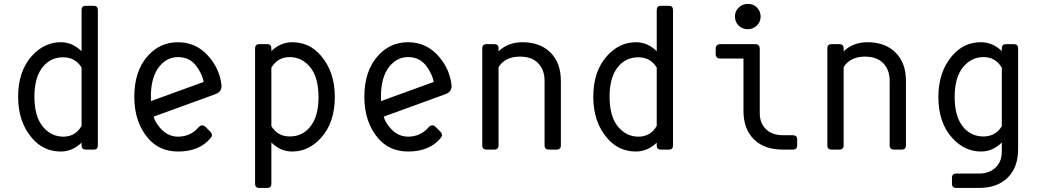

<svg xmlns="http://www.w3.org/2000/svg" viewBox="-20 -762 5313 978"><path d="M416 0Q395.5 0 395.5 -21.5V-35.2Q348.1 9.8 289.6 9.8Q201.7 9.8 143.6 -58.1Q72.3 -140.6 72.3 -268.6Q72.3 -400.4 143.1 -478Q206.1 -546.9 289.6 -546.9Q349.1 -546.9 395.5 -501V-710.9Q395.5 -732.4 416 -732.4H457.5Q478.5 -732.4 478.5 -710.9V-21.5Q478.5 0 457.5 0ZM395.5 -418Q363.3 -470.2 301.8 -470.2Q240.2 -470.2 200.7 -424.3Q155.3 -371.6 155.3 -269.8Q155.3 -168 199.2 -115.7Q241.2 -65.9 302.7 -65.9Q363.3 -65.9 395.5 -120.1Z M887.2 9.8Q792 9.8 733.9 -58.1Q664.1 -140.6 664.1 -268.6Q664.1 -400.9 733.4 -478Q795.4 -546.9 886.7 -546.9Q978 -546.9 1040 -478Q1098.6 -412.6 1107.9 -330.1Q1108.4 -326.7 1108.4 -323.2Q1108.4 -293.5 1076.7 -282.2L762.7 -168Q768.1 -144.5 791 -115.7Q831.5 -65.9 886.2 -65.9Q950.7 -65.9 991.7 -113.8Q1000 -123.5 1011.2 -123.5Q1019 -123.5 1025.9 -116.7L1050.3 -92.3Q1059.6 -83 1059.6 -73.7Q1059.6 -66.9 1052.2 -58.1Q995.6 9.8 887.2 9.8ZM1017.6 -344.7Q1010.3 -384.3 981 -424.3Q946.8 -471.2 886.7 -471.2Q831.5 -471.2 792.5 -424.3Q748.5 -370.6 748.5 -270Q748.5 -258.3 749 -247.1Z M1468.3 9.8Q1408.7 9.8 1362.3 -36.1V173.8Q1362.3 195.3 1341.8 195.3H1300.3Q1279.3 195.3 1279.3 173.8V-515.6Q1279.3 -537.1 1300.3 -537.1H1341.8Q1362.3 -537.1 1362.3 -515.6V-502Q1409.7 -546.9 1468.3 -546.9Q1556.2 -546.9 1614.3 -479Q1685.5 -396.5 1685.5 -268.6Q1685.5 -136.7 1614.7 -59.1Q1551.8 9.8 1468.3 9.8ZM1362.3 -119.1Q1394.5 -66.9 1456.1 -66.9Q1517.6 -66.9 1557.1 -112.8Q1602.5 -165.5 1602.5 -267.3Q1602.5 -369.1 1558.6 -421.4Q1516.6 -471.2 1455.1 -471.2Q1394.5 -471.2 1362.3 -417Z M2059.1 9.8Q1963.9 9.8 1905.8 -58.1Q1835.9 -140.6 1835.9 -268.6Q1835.9 -400.9 1905.3 -478Q1967.3 -546.9 2058.6 -546.9Q2149.9 -546.9 2211.9 -478Q2270.5 -412.6 2279.8 -330.1Q2280.3 -326.7 2280.3 -323.2Q2280.3 -293.5 2248.5 -282.2L1934.6 -168Q1939.9 -144.5 1962.9 -115.7Q2003.4 -65.9 2058.1 -65.9Q2122.6 -65.9 2163.6 -113.8Q2171.9 -123.5 2183.1 -123.5Q2190.9 -123.5 2197.8 -116.7L2222.2 -92.3Q2231.4 -83 2231.4 -73.7Q2231.4 -66.9 2224.1 -58.1Q2167.5 9.8 2059.1 9.8ZM2189.5 -344.7Q2182.1 -384.3 2152.8 -424.3Q2118.7 -471.2 2058.6 -471.2Q2003.4 -471.2 1964.4 -424.3Q1920.4 -370.6 1920.4 -270Q1920.4 -258.3 1920.9 -247.1Z M2458.5 0Q2436.5 0 2436.5 -21.5V-515.6Q2436.5 -537.1 2458.5 -537.1H2497.6Q2519.5 -537.1 2519.5 -515.6V-501Q2569.3 -546.9 2640.6 -546.9Q2730 -546.9 2782.7 -495.6Q2836.9 -442.9 2836.9 -350.1V-21.5Q2836.9 0 2814.9 0H2775.9Q2753.9 0 2753.9 -21.5V-350.1Q2753.9 -405.8 2721.7 -439.5Q2689 -473.6 2628.4 -473.6Q2553.7 -473.6 2519.5 -420.4V-21.5Q2519.5 0 2497.6 0Z M3345.7 0Q3325.2 0 3325.2 -21.5V-35.2Q3277.8 9.8 3219.2 9.8Q3131.3 9.8 3073.2 -58.1Q3002 -140.6 3002 -268.6Q3002 -400.4 3072.8 -478Q3135.7 -546.9 3219.2 -546.9Q3278.8 -546.9 3325.2 -501V-710.9Q3325.2 -732.4 3345.7 -732.4H3387.2Q3408.2 -732.4 3408.2 -710.9V-21.5Q3408.2 0 3387.2 0ZM3325.2 -418Q3293 -470.2 3231.4 -470.2Q3169.9 -470.2 3130.4 -424.3Q3085 -371.6 3085 -269.8Q3085 -168 3128.9 -115.7Q3170.9 -65.9 3232.4 -65.9Q3293 -65.9 3325.2 -120.1Z M3967.3 0Q3874 0 3821.3 -51.3Q3767.1 -104 3767.1 -196.8V-463.9H3649.9Q3625.5 -463.9 3625.5 -487.8V-513.2Q3625.5 -537.1 3649.9 -537.1H3825.7Q3850.1 -537.1 3850.1 -513.2V-186Q3850.1 -133.3 3882.8 -103Q3915 -73.2 3967.3 -73.2H4018.6Q4040.5 -73.2 4040.5 -51.8V-21.5Q4040.5 0 4018.6 0ZM3789.1 -742.2Q3817.9 -742.2 3835 -724.6Q3854.5 -704.6 3854.5 -677.7Q3854.5 -650.9 3835 -631.8Q3815.9 -613.3 3789.1 -613.3Q3761.2 -613.3 3743.2 -630.9Q3723.6 -649.9 3723.6 -677.7Q3723.6 -705.6 3743.2 -723.9Q3762.7 -742.2 3789.1 -742.2Z M4216.3 0Q4194.3 0 4194.3 -21.5V-515.6Q4194.3 -537.1 4216.3 -537.1H4255.4Q4277.3 -537.1 4277.3 -515.6V-501Q4327.1 -546.9 4398.4 -546.9Q4487.8 -546.9 4540.5 -495.6Q4594.7 -442.9 4594.7 -350.1V-21.5Q4594.7 0 4572.8 0H4533.7Q4511.7 0 4511.7 -21.5V-350.1Q4511.7 -405.8 4479.5 -439.5Q4446.8 -473.6 4386.2 -473.6Q4311.5 -473.6 4277.3 -420.4V-21.5Q4277.3 0 4255.4 0Z M4977.1 9.8Q4893.6 9.8 4830.6 -59.1Q4759.8 -136.7 4759.8 -268.6Q4759.8 -396.5 4831.1 -479Q4889.2 -546.9 4977.1 -546.9Q5035.6 -546.9 5083 -502V-515.6Q5083 -537.1 5103.5 -537.1H5145Q5166 -537.1 5166 -515.6V-1.5Q5166 91.3 5111.8 144Q5059.1 195.3 4965.8 195.3H4851.1Q4829.1 195.3 4829.1 173.8V143.6Q4829.1 122.1 4851.1 122.1H4965.8Q5018.1 122.1 5050.3 92.3Q5083 62 5083 9.3V-36.1Q5036.6 9.8 4977.1 9.8ZM5083 -119.1V-417Q5050.8 -471.2 4990.2 -471.2Q4928.7 -471.2 4886.7 -421.4Q4842.8 -369.1 4842.8 -267.3Q4842.8 -165.5 4888.2 -112.8Q4927.7 -66.9 4989.3 -66.9Q5050.8 -66.9 5083 -119.1Z"/></svg>

Font: Simply Mono
Style: Book
Weight: 400
Designer: Wojciech Kalinowski "wmk69" (wmk69@o2.pl)
Foundry: Wojciech Kalinowski "wmk69" (wmk69@o2.pl)
Version: Version 1.0.0